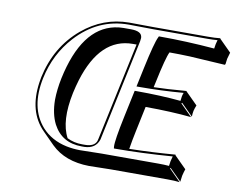

<svg xmlns="http://www.w3.org/2000/svg" viewBox="-77 -750 1128 913"><g transform="rotate(10 487.0 -294.0)"><path d="M356 -37.1H369.1Q414.6 -37.1 425.3 -65.4Q427.2 -71.3 428.2 -77.1L528.8 -549.3H511.2Q353.5 -549.3 287.6 -334.5Q278.3 -303.7 271 -270.5Q241.7 -130.9 283.2 -53.7Q315.9 -37.1 356 -37.1ZM511.7 56.6Q511.7 56.6 406.2 58.6Q290 57.1 222.7 -8.8L166.5 -65.4Q84 -147.9 105 -292.5Q106.9 -305.7 109.4 -317.9Q141.6 -468.8 252 -562Q351.6 -645.5 476.1 -646Q477.1 -646 592.3 -645H855Q891.1 -645 915.5 -647.9L917 -645L973.6 -588.4Q965.8 -561 964.8 -557.6Q962.9 -546.9 961.4 -531.2L958.5 -527.3Q958.5 -527.3 787.6 -537.6Q734.9 -539.6 689.5 -539.6Q675.3 -511.7 649.4 -388.2L644 -363.8Q705.6 -365.2 800.3 -373L802.7 -370.1L859.4 -313.5Q853.5 -299.3 850.1 -285.6Q847.2 -270.5 847.2 -257.3L790.5 -314L787.1 -311L843.8 -254.4Q747.6 -264.2 622.6 -264.6L597.2 -143.6Q587.4 -97.7 580.6 -54.7Q694.3 -57.1 801.8 -65.9L803.2 -62L859.9 -5.4Q854.5 10.7 850.6 27.3Q850.1 30.8 846.7 56.6L790 0L787.6 2.9L843.8 59.6Q819.3 56.6 784.7 56.6ZM455.1 -9.8H728Q758.3 -9.8 780.8 -7.8Q783.2 -25.9 784.2 -31.2Q786.6 -42 790.5 -55.2Q637.7 -43.9 517.6 -43.9H508.3L507.3 -53.2Q505.4 -82 530.8 -202.1L558.1 -331.1H566.4Q683.6 -331.1 780.8 -321.8Q781.7 -333.5 783.7 -344.2Q785.6 -353.5 789.1 -361.8Q682.1 -353 575.2 -353H563L583 -447.3Q609.4 -571.3 624 -600.6L626.5 -606H632.8Q756.8 -606 895.5 -594.7Q897 -607.4 898.9 -616.2Q900.4 -623.5 904.3 -636.7Q881.3 -634.8 855 -634.8H592.3L476.1 -636.2Q328.1 -636.2 222.7 -520.5Q144.5 -434.6 119.1 -315.9Q87.9 -168.5 165 -81.1Q210.9 -30.3 285.2 -14.6Q315.9 -8.3 349.6 -7.8Q350.6 -7.8 455.1 -9.8ZM356 -26.9Q259.8 -26.9 217.3 -107.4Q192.9 -155.3 192.4 -223.6Q192.9 -272.5 204.6 -329.1Q257.8 -579.6 412.1 -611.8Q433.6 -616.2 454.6 -616.2H489.7Q542.5 -616.2 544.4 -585.9Q544.4 -584 544.4 -582.5Q543.9 -575.2 542.5 -566.9L438 -74.7Q422.9 -28.8 369.1 -26.9Z"/></g></svg>

Font: Linux Biolinum Shadow O
Style: Italic
Weight: 400
Italic angle: -12°
Designer: Philipp H. Poll
Foundry: Philipp H. Poll
Version: Version 0.6.2